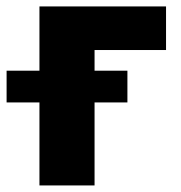

<svg xmlns="http://www.w3.org/2000/svg" viewBox="-65 -565 553 585"><path d="M55.2 -545.4H440.9V-412.6H223.1V0H55.2ZM323.2 -252.9H-44.9V-349.6H323.2Z"/></svg>

Font: My Font
Style: Regular
Weight: 500
Designer: Rasmus Andersson
Foundry: rsms
Version: Version 0.001